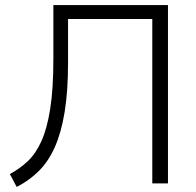

<svg xmlns="http://www.w3.org/2000/svg" viewBox="-20 -725 776 759"><path d="M46 14 19 -37Q58 -58 89.5 -87.5Q121 -117 143.5 -166.5Q166 -216 178.5 -295Q191 -374 191 -494V-705H644V0H582V-650H249V-479Q249 -364 235.5 -282Q222 -200 196.5 -143Q171 -86 133 -48.5Q95 -11 46 14Z"/></svg>

Font: Nunito Sans 12pt Light
Style: Regular
Weight: 300
Designer: Vernon Adams
Foundry: Vernon Adams
Version: Version 3.101;gftools[0.9.27]